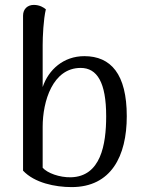

<svg xmlns="http://www.w3.org/2000/svg" viewBox="-20 -750 581 783"><path d="M272 13C433 13 497 -113 497 -276C497 -448 432 -521 324 -521C239 -521 178 -466 154 -395V-566C154 -599 157 -671 167 -712C159 -719 142 -730 118 -730C93 -730 74 -714 74 -686V-54C121 -4 205 13 272 13ZM269 -27C223 -26 173 -44 154 -66V-233C154 -337 195 -473 309 -473C376 -473 413 -414 413 -276C413 -160 391 -30 269 -27Z"/></svg>

Font: Arima Koshi
Style: Regular
Weight: 400
Designer: Joana Correia and Natanael Gama
Foundry: NDISCOVER
Version: Version 1.019;PS 001.019;hotconv 1.0.88;makeotf.lib2.5.64775